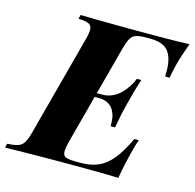

<svg xmlns="http://www.w3.org/2000/svg" viewBox="-149 -814 933 921"><g transform="rotate(15 318.0 -354.0)"><path d="M234 -346 238 -366H444L439 -346ZM340 -366Q365 -366 387.5 -376Q410 -386 427.5 -403Q445 -420 458.5 -440.5Q472 -461 480 -482H502Q488 -439 481 -413Q474 -387 466 -356Q462 -337 457.5 -321Q453 -305 449.5 -284.5Q446 -264 439 -230H417Q418 -248 415 -268.5Q412 -289 402.5 -306.5Q393 -324 374.5 -335Q356 -346 327 -346ZM608 -528Q611 -587 599 -621.5Q587 -656 561 -670.5Q535 -685 493 -685H476Q442 -685 423.5 -679.5Q405 -674 395 -656.5Q385 -639 375 -602L243 -106Q234 -70 235 -52Q236 -34 251.5 -28.5Q267 -23 300 -23H325Q376 -23 413 -40Q450 -57 481 -95.5Q512 -134 543 -200H565Q560 -187 554.5 -168Q549 -149 544 -128Q539 -109 531 -73.5Q523 -38 517 0Q466 -2 403.5 -2.5Q341 -3 291 -3Q265 -3 225 -3Q185 -3 138.5 -2.5Q92 -2 44.5 -1.5Q-3 -1 -45 0L-41 -20Q-7 -22 12 -28Q31 -34 42 -52Q53 -70 62 -106L194 -602Q204 -639 202 -656.5Q200 -674 184.5 -680.5Q169 -687 135 -688L140 -708Q182 -707 229.5 -706.5Q277 -706 323.5 -705.5Q370 -705 410 -705Q450 -705 476 -705Q521 -705 578 -705.5Q635 -706 681 -708Q668 -673 659.5 -647Q651 -621 643 -590Q639 -572 635.5 -556Q632 -540 630 -528Z"/></g></svg>

Font: Playfair Display ExtraBold
Style: Italic
Weight: 800
Italic angle: -14°
Designer: Claus Eggers Sørensen
Foundry: Claus Eggers Sørensen
Version: Version 1.203